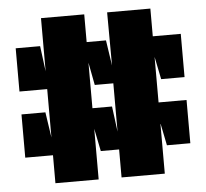

<svg xmlns="http://www.w3.org/2000/svg" viewBox="-49 -690 807 752"><g transform="rotate(-5 355.0 -314.5)"><path d="M399 -639 400 -430 385 -530H309V-639H139V-430L126 -530H30V-360H139V-170L124 -270H30V-100H139V10H309V-189L327 -100H399V10H569V-189L587 -100H679V-270H569V-449L587 -360H679V-530H569V-639ZM309 -449 326 -360H399V-170L386 -270H309Z"/></g></svg>

Font: Banana Brick
Style: Regular
Weight: 400
Designer: artmaker
Foundry: artmaker
Version: Version 4.000 2011 initial release